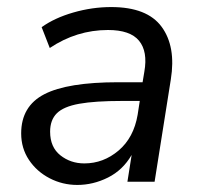

<svg xmlns="http://www.w3.org/2000/svg" viewBox="-20 -515 570 544"><path d="M199 9Q157 9 120.5 -10Q84 -29 62 -62Q40 -95 40 -137Q40 -214 105.5 -248Q171 -282 315 -282H384L389 -312Q399 -369 374 -399.5Q349 -430 286 -430Q197 -430 121 -379L98 -438Q134 -464 187.5 -479.5Q241 -495 295 -495Q397 -495 438 -439Q479 -383 464 -290L418 0H341L353 -76Q328 -33 286 -12Q244 9 199 9ZM219 -52Q273 -52 316 -88.5Q359 -125 370 -190L376 -229H326Q249 -229 204.5 -221Q160 -213 141 -194Q122 -175 122 -142Q122 -98 151 -75Q180 -52 219 -52Z"/></svg>

Font: Nunito Sans
Style: Italic
Weight: 400
Italic angle: -9°
Designer: Vernon Adams
Foundry: Vernon Adams
Version: Version 3.006; ttfautohint (v1.8.3)